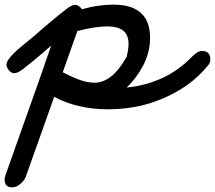

<svg xmlns="http://www.w3.org/2000/svg" viewBox="-80 -416 928 829"><path d="M17 -116Q-4 -100 -18 -100Q-32 -100 -42 -113Q-52 -126 -52 -137Q-52 -147 -42.5 -160.5Q-33 -174 -18 -188.5Q-3 -203 15.5 -218Q34 -233 51 -247L69 -262Q104 -293 141 -324Q178 -355 212 -381Q231 -395 245 -395Q260 -395 274 -376Q313 -387 347 -391.5Q381 -396 410 -396Q568 -396 568 -252Q568 -219 559.5 -188Q551 -157 536.5 -130Q522 -103 504 -79.5Q486 -56 467 -38Q548 -46 619.5 -78.5Q691 -111 751 -173Q774 -196 792 -196Q828 -196 828 -160Q828 -146 820.5 -136.5Q813 -127 795 -107Q753 -63 703.5 -32.5Q654 -2 601.5 18Q549 38 494.5 47Q440 56 387 56Q320 56 260.5 42Q201 28 154 2Q123 90 92.5 175Q62 260 31 348Q24 365 7 379Q-10 393 -28 393Q-60 393 -60 360Q-60 355 -59.5 351.5Q-59 348 -56 342L-58 345L92 -78Q104 -112 116 -147.5Q128 -183 141 -219Q112 -194 82 -168.5Q52 -143 17 -116ZM191 -104Q229 -84 263 -71.5Q297 -59 329 -59Q364 -59 398 -84.5Q432 -110 467 -171Q475 -205 475 -227Q475 -302 384 -302Q331 -302 254 -282Z"/></svg>

Font: Discipuli Britannica Bold
Style: Regular
Weight: 700
Designer: Peter Wiegel
Foundry: Peter Wiegel
Version: Version 0.001 2009